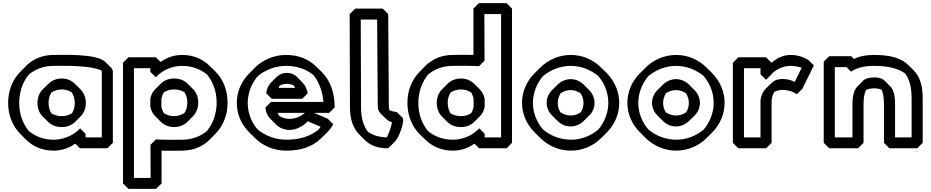

<svg xmlns="http://www.w3.org/2000/svg" viewBox="-20 -915 5967 1230"><path d="M220 -256C220 -221 232 -190 253 -169L289 -134L290 -133C312 -112 341 -101 376 -101C410 -101 440 -113 461 -134L496 -169L497 -170C518 -192 530 -221 530 -256C530 -291 516 -322 495 -343L460 -378L459 -379C437 -400 409 -412 376 -412C342 -412 312 -400 290 -378L254 -343C233 -322 220 -291 220 -256ZM291 -256C291 -282 298 -304 310 -323C328 -334 351 -342 376 -342C400 -342 421 -335 440 -323C451 -305 459 -282 459 -256C459 -231 453 -208 441 -189C423 -178 401 -171 376 -171C350 -171 327 -178 309 -189C298 -207 291 -230 291 -256ZM632 -454V-35H528V-58L493 -93L479 -79C440 -44 384 -20 322 -20C260 -20 207 -41 165 -75C125 -124 103 -186 103 -256C103 -326 126 -391 165 -438C208 -473 261 -493 322 -493C376 -493 554 -499 631 -463C632 -460 632 -457 632 -454ZM703 -454C703 -465 699 -474 691 -482L690 -483L655 -518C600 -573 382 -563 322 -563C252 -563 192 -537 147 -493V-492L111 -456C61 -406 32 -335 32 -256C32 -177 61 -107 110 -57L111 -56L146 -21C190 23 251 50 322 50C376 50 424 33 462 5L492 35H668L703 0Z M1250 -257C1250 -292 1238 -323 1217 -344L1182 -379L1181 -380C1159 -401 1130 -412 1095 -412C1061 -412 1031 -400 1010 -379L974 -343C958 -327 947 -306 943 -282V-231C948 -207 959 -186 975 -170L1010 -135L1011 -134C1033 -113 1062 -101 1095 -101C1129 -101 1159 -113 1181 -135L1216 -170C1237 -191 1250 -222 1250 -257ZM1180 -257C1180 -231 1173 -209 1161 -190C1143 -179 1120 -171 1095 -171C1071 -171 1049 -178 1030 -190C1023 -201 1017 -216 1014 -231V-282C1017 -297 1022 -312 1030 -324C1048 -335 1070 -342 1095 -342C1121 -342 1144 -335 1162 -324C1173 -306 1180 -283 1180 -257ZM838 -478H943V-455L978 -420L992 -434C1031 -469 1086 -493 1148 -493C1210 -493 1264 -472 1306 -438C1346 -389 1368 -327 1368 -257C1368 -187 1344 -122 1305 -75C1262 -40 1209 -20 1148 -20C1118 -20 1048 -18 979 -22L944 13L945 225H838ZM803 -548 768 -513V260L803 295H980L1015 260V50C1071 52 1123 50 1148 50C1218 50 1278 24 1323 -20L1324 -21L1359 -57C1409 -107 1438 -178 1438 -257C1438 -336 1410 -406 1361 -456L1360 -457L1324 -492C1280 -536 1219 -563 1148 -563C1094 -563 1047 -546 1009 -518L978 -548Z M1721 -282H1916L1951 -317C1947 -345 1935 -369 1918 -386L1883 -422C1866 -439 1844 -448 1819 -448C1790 -448 1767 -437 1751 -421L1716 -386L1715 -385C1697 -366 1688 -342 1686 -317ZM1765 -352C1766 -355 1768 -361 1771 -366C1784 -373 1800 -378 1819 -378C1835 -378 1850 -374 1863 -366C1865 -363 1869 -356 1871 -352ZM1992 -192H2089L2124 -227C2124 -325 2093 -402 2042 -453L2006 -488C1957 -537 1890 -563 1814 -563C1735 -563 1664 -532 1612 -481L1611 -480L1576 -444C1527 -395 1497 -329 1497 -256C1497 -184 1526 -118 1575 -69L1611 -33C1662 19 1734 50 1814 50C1903 50 1979 28 2037 -29L2038 -30L2074 -65C2089 -80 2103 -98 2115 -119L2080 -154ZM1934 -192C1873 -142 1810 -146 1768 -173C1765 -178 1761 -185 1758 -192ZM1952 -138 2034 -103C2029 -95 2024 -89 2020 -84C1964 -39 1894 -20 1814 -20C1743 -20 1678 -46 1629 -87C1590 -134 1567 -192 1567 -256C1567 -320 1592 -380 1630 -426C1680 -468 1744 -493 1814 -493C1881 -493 1942 -472 1988 -434C2023 -391 2046 -331 2052 -262H1716L1681 -227C1681 -200 1693 -173 1713 -153L1748 -118C1792 -74 1875 -61 1952 -138Z M2458 -35C2408 -36 2367 -49 2336 -72C2307 -111 2293 -162 2293 -225L2291 -790H2396L2400 -234C2400 -213 2408 -198 2418 -188L2454 -153C2465 -142 2479 -135 2491 -132C2487 -105 2473 -63 2458 -35ZM2461 35C2465 35 2470 32 2474 28L2509 -7C2538 -35 2575 -143 2559 -161H2558L2523 -196C2522 -197 2521 -198 2519 -198C2514 -198 2494 -200 2475 -209C2473 -214 2471 -224 2471 -234L2467 -825L2432 -860H2256L2220 -825L2222 -225C2222 -151 2243 -92 2282 -53L2317 -18C2351 16 2400 35 2461 35Z M2778 -256C2778 -221 2790 -190 2811 -169L2846 -134L2847 -133C2869 -112 2898 -101 2933 -101C2967 -101 2997 -113 3018 -134L3054 -170C3070 -186 3081 -207 3085 -231V-282C3080 -306 3069 -327 3053 -343L3018 -378L3017 -379C2995 -400 2966 -412 2933 -412C2899 -412 2869 -400 2847 -378L2812 -343C2791 -322 2778 -291 2778 -256ZM2848 -256C2848 -282 2855 -304 2867 -323C2885 -334 2908 -342 2933 -342C2957 -342 2979 -335 2998 -323C3005 -312 3011 -297 3014 -282V-231C3011 -216 3006 -201 2998 -189C2980 -178 2958 -171 2933 -171C2907 -171 2884 -178 2866 -189C2855 -207 2848 -230 2848 -256ZM3190 -35H3085V-58L3050 -93L3036 -79C2997 -44 2942 -20 2880 -20C2818 -20 2764 -41 2722 -75C2682 -124 2660 -186 2660 -256C2660 -326 2684 -391 2723 -438C2766 -473 2819 -493 2880 -493C2910 -493 2980 -495 3049 -491L3084 -526L3083 -825H3190ZM3225 35 3260 0V-860L3225 -895H3048L3013 -860V-563C2959 -565 2904 -563 2880 -563C2810 -563 2750 -537 2705 -493L2704 -492L2669 -456C2619 -406 2590 -335 2590 -256C2590 -177 2618 -107 2667 -57L2668 -56L2704 -21C2748 23 2809 50 2880 50C2934 50 2981 33 3019 5L3050 35Z M3482 -256C3482 -225 3495 -197 3516 -176L3552 -140C3574 -118 3603 -105 3636 -105C3668 -105 3698 -119 3719 -140L3755 -175C3776 -196 3789 -225 3789 -256C3789 -287 3775 -317 3754 -338L3719 -373L3718 -374C3696 -395 3668 -408 3636 -408C3604 -408 3574 -394 3552 -373L3517 -338L3516 -337C3494 -315 3482 -286 3482 -256ZM3553 -256C3553 -278 3560 -300 3572 -318C3590 -330 3612 -338 3636 -338C3659 -338 3680 -330 3699 -318C3711 -300 3718 -279 3718 -256C3718 -234 3712 -213 3700 -195C3682 -183 3660 -175 3636 -175C3612 -175 3590 -183 3571 -195C3559 -213 3553 -234 3553 -256ZM3394 -256C3394 -320 3419 -380 3458 -427C3506 -467 3569 -493 3637 -493C3704 -493 3766 -467 3813 -428C3854 -379 3877 -320 3877 -256C3877 -192 3852 -132 3813 -85C3765 -45 3704 -20 3637 -20C3569 -20 3505 -46 3458 -86C3418 -133 3394 -193 3394 -256ZM3324 -256C3324 -184 3355 -117 3404 -68L3439 -33C3490 18 3560 50 3637 50C3713 50 3782 19 3832 -31L3867 -66C3917 -116 3947 -184 3947 -256C3947 -328 3917 -396 3867 -446V-447L3831 -482C3781 -532 3713 -563 3637 -563C3561 -563 3491 -532 3440 -481L3439 -480L3404 -445C3354 -395 3324 -328 3324 -256Z M4157 -256C4157 -225 4170 -197 4191 -176L4227 -140C4249 -118 4278 -105 4311 -105C4343 -105 4373 -119 4394 -140L4430 -175C4451 -196 4464 -225 4464 -256C4464 -287 4450 -317 4429 -338L4394 -373L4393 -374C4371 -395 4343 -408 4311 -408C4279 -408 4249 -394 4227 -373L4192 -338L4191 -337C4169 -315 4157 -286 4157 -256ZM4228 -256C4228 -278 4235 -300 4247 -318C4265 -330 4287 -338 4311 -338C4334 -338 4355 -330 4374 -318C4386 -300 4393 -279 4393 -256C4393 -234 4387 -213 4375 -195C4357 -183 4335 -175 4311 -175C4287 -175 4265 -183 4246 -195C4234 -213 4228 -234 4228 -256ZM4069 -256C4069 -320 4094 -380 4133 -427C4181 -467 4244 -493 4312 -493C4379 -493 4441 -467 4488 -428C4529 -379 4552 -320 4552 -256C4552 -192 4527 -132 4488 -85C4440 -45 4379 -20 4312 -20C4244 -20 4180 -46 4133 -86C4093 -133 4069 -193 4069 -256ZM3999 -256C3999 -184 4030 -117 4079 -68L4114 -33C4165 18 4235 50 4312 50C4388 50 4457 19 4507 -31L4542 -66C4592 -116 4622 -184 4622 -256C4622 -328 4592 -396 4542 -446V-447L4506 -482C4456 -532 4388 -563 4312 -563C4236 -563 4166 -532 4115 -481L4114 -480L4079 -445C4029 -395 3999 -328 3999 -256Z M4923 -513 4887 -548H4710L4675 -513V0L4710 35H4888L4923 0V-270C4923 -276 4926 -302 4940 -326C4953 -333 4972 -339 4993 -339C5052 -339 5084 -311 5084 -311L5120 -346L5194 -496L5158 -531C5158 -531 5112 -563 5046 -563C4992 -563 4950 -537 4923 -513ZM4852 -478V-439L4887 -404L4923 -439C4923 -439 4926 -443 4931 -449C4959 -472 4996 -493 5046 -493C5073 -493 5099 -487 5116 -481L5071 -390C5055 -399 5030 -409 4993 -409C4960 -409 4937 -398 4921 -382L4885 -346C4857 -318 4852 -278 4852 -270V-35H4746V-478Z M5441 -35H5328V-485H5403L5432 -456C5466 -479 5514 -493 5579 -493C5669 -493 5734 -477 5779 -444C5807 -405 5820 -355 5820 -287V-35H5714V-244C5714 -302 5705 -340 5684 -361L5649 -396L5648 -397C5632 -413 5610 -419 5579 -419C5547 -419 5523 -412 5507 -396L5472 -360C5451 -338 5441 -301 5441 -244ZM5477 35 5512 0V-244C5512 -286 5517 -317 5528 -339C5541 -345 5559 -349 5579 -349C5599 -349 5615 -346 5628 -340C5638 -318 5643 -286 5643 -244V0L5678 35H5856L5891 0V-287C5891 -366 5873 -424 5834 -463V-464L5798 -499C5753 -544 5682 -563 5579 -563C5525 -563 5484 -554 5451 -537L5433 -555H5293L5257 -520V0L5293 35Z"/></svg>

Font: Hussar Press
Style: Bold
Weight: 700
Foundry: Cannot Into Space Fonts
Version: Version 1.43